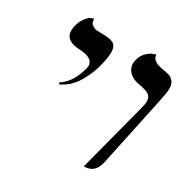

<svg xmlns="http://www.w3.org/2000/svg" viewBox="-132 -685 809 816"><g transform="rotate(30 272.5 -276.5)"><path d="M115.2 -243.2 110.8 -250Q162.6 -283.2 182.1 -360.8Q184.1 -368.7 184.1 -372.1Q184.1 -412.1 116.2 -415Q45.4 -417 44.9 -467.8Q44.9 -472.7 46.9 -486.8Q53.7 -516.6 68.4 -534.9Q83 -553.2 94.2 -556.2L105 -559.1V-554.2Q105 -539.1 116 -531Q127 -522.9 137.5 -522Q147.9 -521 167 -521Q207 -521 222.9 -510.5Q238.8 -500 238.8 -471.2Q238.8 -448.7 230 -411.1Q220.2 -365.2 192.1 -315.7Q164.1 -266.1 115.2 -243.2ZM379.9 5.9 469.2 -335.9Q474.1 -356 474.1 -365.2Q474.1 -388.2 459 -397.7Q443.8 -407.2 409.2 -413.1Q378.4 -418 360.1 -435.5Q341.8 -453.1 341.8 -478Q341.8 -481.9 344.2 -494.1Q350.1 -519 366.5 -534.9Q382.8 -550.8 396.5 -555.2L410.2 -559.1V-556.2Q410.2 -543.9 420.7 -535.4Q431.2 -526.9 439.7 -524.4Q448.2 -522 462.9 -519Q487.8 -515.1 499.5 -511Q511.2 -506.8 520.5 -494.9Q529.8 -482.9 529.8 -460.9Q529.8 -442.9 522 -405.8L446.8 -50.8Q433.6 6.3 382.8 5.9H380.9Z"/></g></svg>

Font: Linux Libertine
Style: Italic
Weight: 400
Italic angle: -12°
Designer: Philipp H. Poll
Foundry: Philipp H. Poll
Version: Version 5.1.6 ; ttfautohint (v0.9)